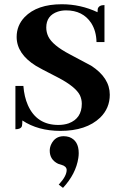

<svg xmlns="http://www.w3.org/2000/svg" viewBox="-20 -616 585 918"><path d="M504.9 -163.1Q504.9 -244.1 416 -301.8Q403.3 -308.6 313.5 -356.4Q231.4 -399.4 210.9 -441.4Q201.2 -461.9 201.2 -484.4Q201.2 -542 256.8 -560.5Q275.4 -566.4 295.9 -566.4Q376 -566.4 416 -505.9Q440.4 -467.8 441.4 -415H479.5V-591.8Q452.1 -591.8 447.3 -573.2Q446.3 -566.4 446.3 -557.6Q365.2 -595.7 275.4 -595.7Q157.2 -595.7 97.7 -534.2Q59.6 -494.1 59.6 -439.5Q59.6 -358.4 152.3 -300.8Q164.1 -293 257.8 -245.1Q341.8 -201.2 362.3 -160.2Q371.1 -140.6 371.1 -120.1Q371.1 -49.8 308.6 -26.4Q286.1 -18.6 258.8 -18.6Q155.3 -18.6 113.3 -113.3Q95.7 -153.3 91.8 -205.1H53.7V2Q80.1 2 85 -13.7Q86.9 -23.4 86.9 -40Q162.1 9.8 268.6 9.8Q392.6 9.8 459 -53.7Q504.9 -98.6 504.9 -163.1ZM356.4 116.2Q356.4 55.7 310.5 39.1Q297.9 35.2 284.2 35.2Q244.1 35.2 225.6 72.3Q217.8 87.9 217.8 104.5Q217.8 147.5 257.8 167Q265.6 169.9 273.4 171.9Q297.9 178.7 298.8 196.3Q298.8 225.6 262.7 264.6Q261.7 265.6 260.7 266.6L281.2 282.2Q342.8 215.8 354.5 139.6Q356.4 127 356.4 116.2Z"/></svg>

Font: Abhaya Libre ExtraBold
Style: Regular
Weight: 800
Designer: Pushpananda Ekanayake, Sol Matas, Pathum Egodawatta
Foundry: Mooniak
Version: Version 1.050 ; ttfautohint (v1.6)